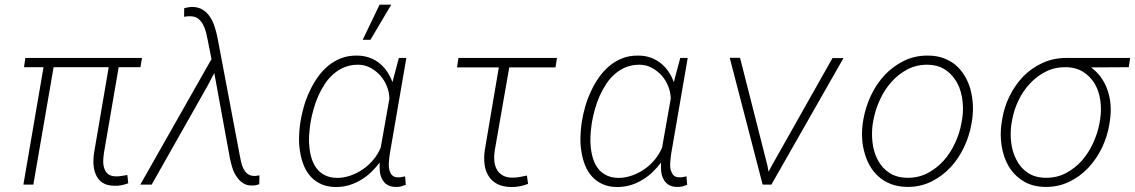

<svg xmlns="http://www.w3.org/2000/svg" viewBox="-20 -770 4735 801"><path d="M565.9 -489.7 572.3 -528.3H85.9L80.1 -489.7H161.6L77.6 0H119.1L203.6 -489.7H433.6L372.6 -133.3Q368.7 -107.9 370.1 -83.5Q371.6 -59.1 380.9 -39.6Q389.6 -20 407.7 -7.8Q425.8 4.4 456.1 4.9Q471.7 5.9 486.1 2.9Q500.5 0 515.1 -5.4L511.2 -40Q499 -38.1 486.6 -35.9Q474.1 -33.7 461.9 -34.2Q440.9 -35.2 430.2 -44.4Q419.4 -53.7 415 -67.9Q410.2 -81.5 410.6 -98.6Q411.1 -115.7 413.6 -131.8L475.1 -489.7Z M779.8 -741.2Q771.5 -740.7 763.9 -739.3Q756.3 -737.8 748.5 -735.8L748 -700.2Q754.4 -700.7 761 -701.7Q767.6 -702.6 774.4 -702.1Q794.4 -702.1 806.9 -692.1Q819.3 -682.1 827.1 -667.5Q835 -652.8 839.4 -635.3Q843.8 -617.7 846.7 -602.1L862.3 -523.4L565.4 0H612.8L845.2 -410.6L874 -465.3L939.5 -107.9Q943.4 -88.4 950 -68.1Q956.5 -47.9 967.8 -32.2Q978.5 -15.6 994.9 -5.4Q1011.2 4.9 1035.2 3.9Q1042 3.9 1048.3 2.4Q1054.7 1 1061.5 -1.5L1062.5 -38.6Q1057.1 -37.6 1051 -36.6Q1044.9 -35.6 1038.6 -36.1Q1022.5 -36.6 1012 -45.4Q1001.5 -54.2 995.1 -67.4Q988.8 -80.1 985.6 -95.2Q982.4 -110.4 980 -123L887.2 -613.8Q882.8 -635.3 875.5 -658.2Q868.2 -681.2 856 -699.7Q843.8 -718.3 825.2 -729.7Q806.6 -741.2 779.8 -741.2Z M1675.3 -528.3H1644L1617.2 -427.2Q1609.4 -449.7 1596.4 -469.2Q1583.5 -488.8 1566.4 -503.4Q1546.9 -520 1522.2 -529.1Q1497.6 -538.1 1469.2 -538.1Q1432.6 -538.6 1402.6 -526.9Q1372.6 -515.1 1348.1 -494.6Q1323.7 -474.1 1304.4 -446.5Q1285.2 -418.9 1271.5 -388.7Q1256.8 -357.9 1247.6 -325.2Q1238.3 -292.5 1233.4 -261.7L1231.9 -251.5Q1228 -223.6 1227.5 -193.4Q1227.1 -163.1 1232.4 -134.3Q1236.8 -105.5 1247.6 -79.3Q1258.3 -53.2 1276.4 -33.2Q1293.9 -13.7 1319.6 -2Q1345.2 9.8 1380.4 10.3Q1410.2 10.3 1437.3 2.2Q1464.4 -5.9 1488.3 -21Q1510.3 -34.2 1529.3 -52.7Q1548.3 -71.3 1564 -91.8Q1563 -74.7 1564.5 -56.9Q1565.9 -39.1 1573.2 -24.4Q1580.6 -8.8 1595.2 0.7Q1609.9 10.3 1633.3 9.8Q1644 10.3 1653.6 7.6Q1663.1 4.9 1672.9 1L1669.9 -34.2Q1662.6 -32.7 1655 -31.2Q1647.5 -29.8 1639.6 -30.3Q1626.5 -30.3 1618.9 -36.4Q1611.3 -42.5 1607.9 -51.8Q1604 -59.1 1602.8 -68.6Q1601.6 -78.1 1602.1 -88.4Q1602.5 -98.6 1603.8 -108.9Q1605 -119.1 1606 -127ZM1274.4 -251 1275.9 -261.2Q1280.3 -286.6 1288.1 -314.5Q1295.9 -342.3 1307.6 -369.1Q1319.3 -395.5 1335 -419.4Q1350.6 -443.4 1371.6 -461.4Q1392.1 -479.5 1417.5 -489.7Q1442.9 -500 1473.6 -500Q1501.5 -500 1525.1 -487.3Q1548.8 -474.6 1566.9 -454.6Q1584 -435.1 1594 -409.9Q1604 -384.8 1604.5 -358.4L1568.4 -154.8Q1558.1 -128.9 1539.1 -105.5Q1520 -82 1495.6 -64.9Q1471.2 -47.9 1442.9 -37.8Q1414.6 -27.8 1386.2 -27.8Q1356.9 -28.3 1335.9 -38.8Q1314.9 -49.3 1301.8 -66.4Q1288.1 -84 1280.8 -106.7Q1273.4 -129.4 1271 -153.8Q1268.1 -178.2 1269.5 -203.4Q1271 -228.5 1274.4 -251ZM1563.5 -750.5 1493.2 -604H1525.4L1612.3 -750.5Z M2297.4 -488.8 2303.7 -528.3H1892.6L1886.7 -488.8H2061L2002.4 -143.1Q1998 -111.8 2001.5 -84.2Q2004.9 -56.6 2018.1 -36.1Q2030.8 -15.1 2053.5 -2.9Q2076.2 9.3 2110.8 10.3Q2129.9 10.7 2147.7 7.3Q2165.5 3.9 2183.1 -2.9L2178.2 -37.6Q2163.1 -34.2 2147.7 -31.5Q2132.3 -28.8 2116.2 -28.8Q2091.3 -29.3 2075.7 -39.1Q2060.1 -48.8 2051.8 -64.5Q2043.9 -79.6 2042.2 -99.6Q2040.5 -119.6 2043.9 -141.6L2104.5 -488.8Z M2849.1 -528.3H2817.9L2791 -427.2Q2783.2 -449.7 2770.3 -469.2Q2757.3 -488.8 2740.2 -503.4Q2720.7 -520 2696 -529.1Q2671.4 -538.1 2643.1 -538.1Q2606.4 -538.6 2576.4 -526.9Q2546.4 -515.1 2522 -494.6Q2497.6 -474.1 2478.3 -446.5Q2459 -418.9 2445.3 -388.7Q2430.7 -357.9 2421.4 -325.2Q2412.1 -292.5 2407.2 -261.7L2405.8 -251.5Q2401.9 -223.6 2401.4 -193.4Q2400.9 -163.1 2406.2 -134.3Q2410.6 -105.5 2421.4 -79.3Q2432.1 -53.2 2450.2 -33.2Q2467.8 -13.7 2493.4 -2Q2519 9.8 2554.2 10.3Q2584 10.3 2611.1 2.2Q2638.2 -5.9 2662.1 -21Q2684.1 -34.2 2703.1 -52.7Q2722.2 -71.3 2737.8 -91.8Q2736.8 -74.7 2738.3 -56.9Q2739.7 -39.1 2747.1 -24.4Q2754.4 -8.8 2769 0.7Q2783.7 10.3 2807.1 9.8Q2817.9 10.3 2827.4 7.6Q2836.9 4.9 2846.7 1L2843.8 -34.2Q2836.4 -32.7 2828.9 -31.2Q2821.3 -29.8 2813.5 -30.3Q2800.3 -30.3 2792.7 -36.4Q2785.2 -42.5 2781.7 -51.8Q2777.8 -59.1 2776.6 -68.6Q2775.4 -78.1 2775.9 -88.4Q2776.4 -98.6 2777.6 -108.9Q2778.8 -119.1 2779.8 -127ZM2448.2 -251 2449.7 -261.2Q2454.1 -286.6 2461.9 -314.5Q2469.7 -342.3 2481.4 -369.1Q2493.2 -395.5 2508.8 -419.4Q2524.4 -443.4 2545.4 -461.4Q2565.9 -479.5 2591.3 -489.7Q2616.7 -500 2647.5 -500Q2675.3 -500 2699 -487.3Q2722.7 -474.6 2740.7 -454.6Q2757.8 -435.1 2767.8 -409.9Q2777.8 -384.8 2778.3 -358.4L2742.2 -154.8Q2731.9 -128.9 2712.9 -105.5Q2693.8 -82 2669.4 -64.9Q2645 -47.9 2616.7 -37.8Q2588.4 -27.8 2560.1 -27.8Q2530.8 -28.3 2509.8 -38.8Q2488.8 -49.3 2475.6 -66.4Q2461.9 -84 2454.6 -106.7Q2447.3 -129.4 2444.8 -153.8Q2441.9 -178.2 2443.4 -203.4Q2444.8 -228.5 2448.2 -251Z M3161.6 0H3198.2L3499 -527.8H3453.1L3200.7 -80.6L3186.5 -53.7L3181.2 -81.1L3067.4 -528.8H3024.4Z M3582 -272.5 3579.1 -254.4Q3574.7 -221.7 3576.9 -189.2Q3579.1 -156.7 3588.4 -127Q3596.2 -100.1 3610.4 -75.9Q3624.5 -51.8 3645 -33.7Q3667 -13.7 3697 -2.2Q3727.1 9.3 3764.6 9.8Q3819.8 10.3 3865.5 -12.5Q3911.1 -35.2 3945.8 -72.3Q3980 -109.4 4002.4 -157.2Q4024.9 -205.1 4033.2 -255.4L4036.1 -273.4Q4040.5 -305.7 4038.3 -338.1Q4036.1 -370.6 4027.8 -400.4Q4019.5 -428.7 4004.6 -453.4Q3989.7 -478 3969.2 -496.6Q3947.3 -515.6 3917.7 -526.9Q3888.2 -538.1 3851.1 -538.1Q3796.4 -538.6 3751 -516.1Q3705.6 -493.7 3671.4 -457.5Q3636.2 -419.9 3613.5 -371.6Q3590.8 -323.2 3582 -272.5ZM3621.1 -254.4 3624.5 -272.5Q3632.3 -313.5 3651.1 -354.5Q3669.9 -395.5 3698.7 -427.7Q3727.5 -460.4 3765.6 -480.5Q3803.7 -500.5 3850.1 -500Q3889.2 -499.5 3917 -483.2Q3944.8 -466.8 3962.9 -440.4Q3986.3 -407.7 3993.7 -362.3Q4001 -316.9 3994.1 -273.4L3990.7 -255.4Q3983.9 -215.8 3964.8 -174.1Q3945.8 -132.3 3917 -100.1Q3888.2 -67.9 3850.1 -47.9Q3812 -27.8 3765.6 -28.3Q3720.7 -28.8 3690.4 -48.8Q3660.2 -68.8 3643.1 -100.6Q3625 -133.8 3620.1 -174.6Q3615.2 -215.3 3621.1 -254.4Z M4689 -489.7 4694.8 -528.3H4426.8Q4373 -527.8 4327.9 -506.8Q4282.7 -485.8 4248.5 -450.7Q4214.4 -415 4191.7 -368.9Q4168.9 -322.8 4161.1 -272.9L4158.2 -254.9Q4151.4 -208 4158.7 -161.6Q4166 -115.2 4187 -78.1Q4209 -40 4247.6 -15.4Q4286.1 9.3 4341.8 9.8Q4395.5 10.3 4440.9 -11.7Q4486.3 -33.7 4520.5 -70.3Q4554.7 -106.9 4577.4 -154.1Q4600.1 -201.2 4607.9 -251L4610.8 -269.5Q4615.7 -303.7 4612.8 -336.4Q4609.9 -369.1 4598.6 -398.9Q4589.4 -424.8 4572.8 -447.8Q4556.2 -470.7 4531.7 -488.8ZM4199.7 -254.4 4203.1 -272.5Q4210.4 -312.5 4229.5 -352.1Q4248.5 -391.6 4277.3 -421.9Q4305.7 -452.6 4343.3 -471.4Q4380.9 -490.2 4425.3 -489.7Q4469.2 -489.3 4499.5 -469.7Q4529.8 -450.2 4547.9 -419.4Q4565.4 -388.2 4570.6 -349.9Q4575.7 -311.5 4569.8 -273.4L4566.9 -255.4Q4559.1 -213.9 4540.5 -173.3Q4522 -132.8 4493.7 -100.1Q4464.8 -67.9 4427 -47.9Q4389.2 -27.8 4342.8 -28.3Q4297.4 -28.8 4267.1 -49.6Q4236.8 -70.3 4220.2 -103.5Q4203.1 -136.2 4198.5 -176Q4193.8 -215.8 4199.7 -254.4Z"/></svg>

Font: Roboto Mono ExtraLight
Style: Italic
Weight: 250
Italic angle: -10°
Monospace: yes
Designer: Google
Version: Version 3.000